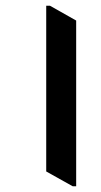

<svg xmlns="http://www.w3.org/2000/svg" viewBox="-20 -645 354 673"><path d="M235 8H247V-573L155 -625H142V-44Z"/></svg>

Font: Noto Serif Devanagari ExtraCondensed
Style: Bold
Weight: 700
Width: 2
Designer: Universal Thirst, Indian Type Foundry and the Monotype Design Team
Foundry: Monotype Imaging Inc.
Version: Version 2.004